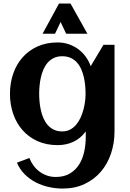

<svg xmlns="http://www.w3.org/2000/svg" viewBox="-20 -821 746 1101"><path d="M636.7 -67.9Q636.7 -0.5 616.7 59.1Q596.7 118.7 558.6 163.3Q520.5 208 465.1 234.1Q409.7 260.3 338.9 260.3Q299.8 260.3 260 251.5Q220.2 242.7 184.8 224.4Q149.4 206.1 121.3 178Q93.3 149.9 77.1 111.8L148.4 85Q157.7 108.9 172.6 128.9Q187.5 148.9 207 163.3Q226.6 177.7 250 185.8Q273.4 193.8 299.3 193.8Q348.1 193.8 381.1 173.8Q414.1 153.8 434.1 121.6Q454.1 89.4 462.9 48.6Q471.7 7.8 471.7 -34.2V-67.4Q442.4 -27.3 401.1 -8.1Q359.9 11.2 310.5 11.2Q246.1 11.2 195.3 -11.7Q144.5 -34.7 109.4 -74.5Q74.2 -114.3 55.7 -168Q37.1 -221.7 37.1 -283.2Q37.1 -344.7 55.7 -398.4Q74.2 -452.1 109.4 -491.9Q144.5 -531.7 195.3 -554.7Q246.1 -577.6 310.5 -577.6Q343.3 -577.6 372.8 -567.9Q402.3 -558.1 427 -540.3Q451.7 -522.5 470.5 -497.3Q489.3 -472.2 500 -441.4L573.2 -564H636.7ZM470.7 -283.2Q470.7 -305.2 468.5 -329.6Q466.3 -354 460.9 -377.9Q455.6 -401.9 446 -423.6Q436.5 -445.3 421.6 -462.2Q406.7 -479 385.7 -488.8Q364.7 -498.5 336.9 -498.5Q309.1 -498.5 288.6 -488.5Q268.1 -478.5 253.4 -461.7Q238.8 -444.8 229.2 -422.9Q219.7 -400.9 214.4 -377Q209 -353 206.8 -328.9Q204.6 -304.7 204.6 -283.2Q204.6 -261.7 206.8 -237.3Q209 -212.9 214.4 -189Q219.7 -165 229.2 -143.1Q238.8 -121.1 253.4 -104.2Q268.1 -87.4 288.6 -77.4Q309.1 -67.4 336.9 -67.4Q362.3 -67.4 382.1 -77.9Q401.9 -88.4 416.7 -106Q431.6 -123.5 441.9 -146Q452.1 -168.5 458.5 -192.4Q464.8 -216.3 467.8 -240Q470.7 -263.7 470.7 -283.2ZM481.4 -627.4H359.4L327.6 -694.8L295.4 -627.4H224.1L318.4 -800.8H384.3Z"/></svg>

Font: Aclonica
Style: Regular
Weight: 400
Designer: Astigmatic (AOETI)
Foundry: Astigmatic (AOETI)
Version: Version 1.000